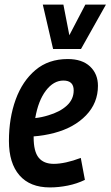

<svg xmlns="http://www.w3.org/2000/svg" viewBox="-20 -809 483 839"><path d="M351 -23Q316 -6 276 2Q236 10 198 10Q111 10 65 -43Q19 -96 19 -193Q19 -293 48.5 -374Q78 -455 135 -503Q192 -551 276 -551Q339 -551 373.5 -518.5Q408 -486 408 -434Q408 -359 356 -305Q304 -251 217 -228Q171 -216 127 -213V-209Q127 -147 149 -120Q171 -93 215 -93Q239 -93 269 -99.5Q299 -106 333 -119ZM257 -457Q214 -457 180.5 -413Q147 -369 134 -293Q162 -296 191 -305Q242 -320 272 -347.5Q302 -375 302 -414Q302 -457 257 -457ZM443 -789 334 -595H212L167 -789H257L283 -655L353 -789Z"/></svg>

Font: Georama SemiCondensed SemiBold
Style: Italic
Weight: 600
Width: 4
Italic angle: -9°
Designer: Jean-Baptiste Levee
Foundry: Production Type
Version: Version 1.000